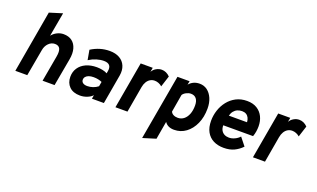

<svg xmlns="http://www.w3.org/2000/svg" viewBox="-91 -1244 3251 1970"><g transform="rotate(20 1534.0 -259.5)"><path d="M66.5 0 185 -678.5 325.5 -722 278.5 -460Q301 -489 334.8 -506Q368.5 -523 405 -523Q460.5 -523 497 -495.8Q533.5 -468.5 547.5 -418.2Q561.5 -368 549 -300L495 0H364L414 -281Q425 -341.5 410.5 -370Q396 -398.5 355.5 -398.5Q317 -398.5 287.2 -368.8Q257.5 -339 249.5 -293L197 0Z M775.5 12Q700 12 658.8 -28.8Q617.5 -69.5 617.5 -136Q617.5 -191.5 645.5 -233.2Q673.5 -275 724 -298Q774.5 -321 842 -321Q873.5 -321 905.2 -314.2Q937 -307.5 955.5 -296L959.5 -318Q968.5 -362 950 -384.2Q931.5 -406.5 887 -406.5Q849 -406.5 807.2 -393.8Q765.5 -381 726 -356L707 -463Q754.5 -493 804.8 -508Q855 -523 909 -523Q973 -523 1017 -497.8Q1061 -472.5 1080.2 -426.8Q1099.5 -381 1089.5 -321L1033.5 0H903L910 -40.5Q888.5 -17 851.5 -2.5Q814.5 12 775.5 12ZM812.5 -105Q842.5 -105 873.2 -115.2Q904 -125.5 928 -145L937 -195Q920.5 -203 896.8 -208.2Q873 -213.5 845.5 -213.5Q815 -213.5 793.2 -205.8Q771.5 -198 759.8 -184Q748 -170 748 -151Q748 -129.5 765.2 -117.2Q782.5 -105 812.5 -105Z M1159.5 0 1249.5 -511H1381L1372.5 -464Q1387.5 -491 1416.2 -507.8Q1445 -524.5 1476 -524.5Q1526.5 -524.5 1566.5 -483.5L1527.5 -362Q1511 -377 1489.5 -385.5Q1468 -394 1446.5 -394Q1419.5 -394 1397.8 -381Q1376 -368 1361.2 -343.5Q1346.5 -319 1340.5 -285L1291 0Z M1525 203 1651 -511H1783.5L1775.5 -471Q1820.5 -523 1891 -523Q1938.5 -523 1974.8 -495.8Q2011 -468.5 2031.8 -420.2Q2052.5 -372 2052.5 -309.5Q2052.5 -216.5 2020 -144Q1987.5 -71.5 1931 -29.8Q1874.5 12 1802 12Q1767 12 1741.5 -0.2Q1716 -12.5 1700 -36.5L1666 159.5ZM1796 -116.5Q1833.5 -116.5 1861.8 -138.8Q1890 -161 1905.8 -201Q1921.5 -241 1921.5 -295Q1921.5 -343.5 1900.8 -369.5Q1880 -395.5 1841 -395.5Q1817 -395.5 1791.5 -382.5Q1766 -369.5 1753.5 -350L1720.5 -157Q1728 -138 1748.5 -127.2Q1769 -116.5 1796 -116.5Z M2343.5 12Q2279.5 12 2231.2 -12.5Q2183 -37 2156 -85.5Q2129 -134 2129 -206Q2129 -265 2147.5 -321.5Q2166 -378 2202 -423.5Q2238 -469 2290 -496Q2342 -523 2409 -523Q2473 -523 2517.2 -495.8Q2561.5 -468.5 2584.2 -422Q2607 -375.5 2607 -317Q2607 -289.5 2602.5 -261Q2598 -232.5 2588 -204.5H2262.5Q2262.5 -171.5 2275 -149.5Q2287.5 -127.5 2309.5 -116.2Q2331.5 -105 2359.5 -105Q2390.5 -105 2422 -120Q2453.5 -135 2474.5 -158.5L2542.5 -73Q2505 -33.5 2457.2 -10.8Q2409.5 12 2343.5 12ZM2282.5 -317H2481Q2479.5 -344 2469.5 -364.2Q2459.5 -384.5 2440.8 -395.8Q2422 -407 2395.5 -407Q2368.5 -407 2345.8 -397.2Q2323 -387.5 2306.5 -367.2Q2290 -347 2282.5 -317Z M2661 0 2751 -511H2882.5L2874 -464Q2889 -491 2917.8 -507.8Q2946.5 -524.5 2977.5 -524.5Q3028 -524.5 3068 -483.5L3029 -362Q3012.5 -377 2991 -385.5Q2969.5 -394 2948 -394Q2921 -394 2899.2 -381Q2877.5 -368 2862.8 -343.5Q2848 -319 2842 -285L2792.5 0Z"/></g></svg>

Font: Overpass ExtraBold
Style: Italic
Weight: 800
Italic angle: -10°
Designer: Delve Withrington, Dave Bailey, Thomas Jockin
Foundry: Delve Fonts LLC
Version: Version 4.000